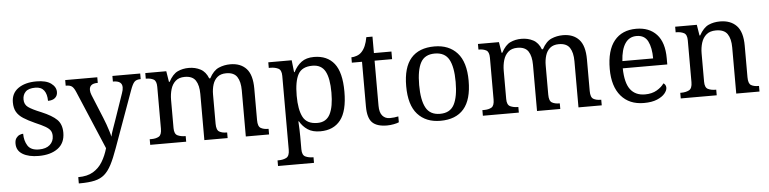

<svg xmlns="http://www.w3.org/2000/svg" viewBox="-49 -904 5596 1397"><g transform="rotate(-5 2748.5 -205.0)"><path d="M205.1 9.8Q131.8 9.8 87.9 -16.6Q43.9 -43 43.9 -93.8Q43.9 -120.1 54.7 -134.8Q65.4 -149.4 79.6 -155.3Q93.8 -161.1 105.5 -161.1Q105.5 -110.4 128.4 -73.7Q151.4 -37.1 210.9 -37.1Q262.7 -37.1 290.5 -62Q318.4 -86.9 318.4 -126Q318.4 -150.4 308.1 -166Q297.9 -181.6 272 -196.8Q246.1 -211.9 198.2 -232.4Q148.4 -254.9 115.7 -275.9Q83 -296.9 66.9 -324.7Q50.8 -352.5 50.8 -394.5Q50.8 -460.9 101.1 -496.6Q151.4 -532.2 234.4 -532.2Q304.7 -532.2 340.8 -505.9Q377 -479.5 377 -442.4Q377 -416 358.9 -399.9Q340.8 -383.8 306.6 -383.8Q306.6 -432.6 286.1 -460Q265.6 -487.3 222.7 -487.3Q172.9 -487.3 151.4 -465.3Q129.9 -443.4 129.9 -409.2Q129.9 -372.1 157.7 -352.1Q185.5 -332 251 -305.7Q328.1 -273.4 362.8 -239.3Q397.5 -205.1 397.5 -143.6Q397.5 -67.4 344.7 -28.8Q292 9.8 205.1 9.8Z M477.5 188.5Q543.9 188.5 586.4 163.1Q628.9 137.7 655.3 94.2Q681.6 50.8 697.3 -3.9L516.6 -430.7Q503.9 -460.9 489.7 -471.7Q475.6 -482.4 447.3 -482.4H444.3V-523.4H678.7V-482.4H675.8Q617.2 -482.4 617.2 -435.5Q617.2 -418.9 625 -399.4L696.3 -225.6Q706.1 -203.1 715.3 -176.3Q724.6 -149.4 732.4 -125Q740.2 -100.6 743.2 -84Q750 -112.3 761.2 -142.6Q772.5 -172.9 782.2 -202.1L847.7 -392.6Q856.4 -416 856.4 -434.6Q856.4 -482.4 792 -482.4H789.1V-523.4H992.2V-482.4H989.3Q960.9 -482.4 946.3 -467.8Q931.6 -453.1 915 -406.2L766.6 3.9Q741.2 75.2 717.8 120.1Q694.3 165 665.5 189.9Q636.7 214.8 593.8 224.6Q550.8 234.4 486.3 234.4H477.5Z M1019.5 0V-41H1032.2Q1065.4 -41 1086.4 -53.2Q1107.4 -65.4 1107.4 -111.3V-416Q1107.4 -459 1085.9 -470.7Q1064.5 -482.4 1032.2 -482.4H1029.3V-523.4H1182.6L1195.3 -444.3H1200.2Q1229.5 -499 1266.1 -516.1Q1302.7 -533.2 1347.7 -533.2Q1394.5 -533.2 1432.6 -513.2Q1470.7 -493.2 1489.3 -444.3H1497.1Q1526.4 -499 1565.9 -516.1Q1605.5 -533.2 1650.4 -533.2Q1725.6 -533.2 1767.6 -487.8Q1809.6 -442.4 1809.6 -341.8V-111.3Q1809.6 -65.4 1830.6 -53.2Q1851.6 -41 1884.8 -41H1887.7V0H1717.8V-336.9Q1717.8 -400.4 1694.8 -435.5Q1671.9 -470.7 1615.2 -470.7Q1575.2 -470.7 1551.3 -450.7Q1527.3 -430.7 1517.1 -397.5Q1506.8 -364.3 1506.8 -325.2V-111.3Q1506.8 -65.4 1527.8 -53.2Q1548.8 -41 1582 -41H1585V0H1415V-336.9Q1415 -400.4 1392.1 -435.5Q1369.1 -470.7 1312.5 -470.7Q1270.5 -470.7 1245.6 -448.7Q1220.7 -426.8 1210 -390.6Q1199.2 -354.5 1199.2 -312.5V-106.4Q1199.2 -63.5 1223.1 -52.2Q1247.1 -41 1279.3 -41H1282.2V0Z M1932.6 234.4V193.4H1940.4Q1973.6 193.4 1997.1 181.2Q2020.5 168.9 2020.5 123V-416Q2020.5 -459 1996.6 -470.7Q1972.7 -482.4 1940.4 -482.4H1927.7V-523.4H2098.6L2108.4 -435.5H2112.3Q2134.8 -480.5 2169.9 -506.8Q2205.1 -533.2 2261.7 -533.2Q2358.4 -533.2 2409.7 -468.3Q2460.9 -403.3 2460.9 -262.7Q2460.9 -121.1 2409.7 -55.7Q2358.4 9.8 2261.7 9.8Q2205.1 9.8 2169.4 -14.2Q2133.8 -38.1 2112.3 -76.2H2108.4Q2110.4 -47.9 2111.3 -16.1Q2112.3 15.6 2112.3 34.2V127.9Q2112.3 170.9 2136.2 182.1Q2160.2 193.4 2192.4 193.4H2195.3V234.4ZM2246.1 -52.7Q2310.5 -52.7 2338.4 -106.9Q2366.2 -161.1 2366.2 -263.7Q2366.2 -368.2 2338.4 -419.4Q2310.5 -470.7 2245.1 -470.7Q2168.9 -470.7 2140.6 -419.4Q2112.3 -368.2 2112.3 -262.7Q2112.3 -161.1 2140.6 -106.9Q2168.9 -52.7 2246.1 -52.7Z M2749 9.8Q2674.8 9.8 2641.1 -23.9Q2607.4 -57.6 2607.4 -141.6V-467.8H2533.2V-506.8Q2550.8 -506.8 2572.3 -514.2Q2593.8 -521.5 2609.4 -538.1Q2626 -555.7 2636.7 -581.1Q2647.5 -606.4 2654.3 -643.6H2699.2V-523.4H2827.1V-467.8H2699.2V-138.7Q2699.2 -88.9 2719.7 -65.4Q2740.2 -42 2773.4 -42Q2791 -42 2805.7 -43.9Q2820.3 -45.9 2835.9 -48.8V-5.9Q2823.2 0 2797.9 4.9Q2772.5 9.8 2749 9.8Z M3138.7 9.8Q3033.2 9.8 2972.7 -57.6Q2912.1 -125 2912.1 -262.7Q2912.1 -399.4 2970.2 -466.3Q3028.3 -533.2 3141.6 -533.2Q3247.1 -533.2 3307.6 -466.3Q3368.2 -399.4 3368.2 -262.7Q3368.2 -125 3310.1 -57.6Q3252 9.8 3138.7 9.8ZM3140.6 -41Q3213.9 -41 3243.7 -97.2Q3273.4 -153.3 3273.4 -262.7Q3273.4 -372.1 3243.2 -426.8Q3212.9 -481.4 3139.6 -481.4Q3066.4 -481.4 3036.6 -426.8Q3006.8 -372.1 3006.8 -262.7Q3006.8 -153.3 3037.1 -97.2Q3067.4 -41 3140.6 -41Z M3449.2 0V-41H3461.9Q3495.1 -41 3516.1 -53.2Q3537.1 -65.4 3537.1 -111.3V-416Q3537.1 -459 3515.6 -470.7Q3494.1 -482.4 3461.9 -482.4H3459V-523.4H3612.3L3625 -444.3H3629.9Q3659.2 -499 3695.8 -516.1Q3732.4 -533.2 3777.3 -533.2Q3824.2 -533.2 3862.3 -513.2Q3900.4 -493.2 3918.9 -444.3H3926.8Q3956.1 -499 3995.6 -516.1Q4035.2 -533.2 4080.1 -533.2Q4155.3 -533.2 4197.3 -487.8Q4239.3 -442.4 4239.3 -341.8V-111.3Q4239.3 -65.4 4260.3 -53.2Q4281.2 -41 4314.5 -41H4317.4V0H4147.5V-336.9Q4147.5 -400.4 4124.5 -435.5Q4101.6 -470.7 4044.9 -470.7Q4004.9 -470.7 3981 -450.7Q3957 -430.7 3946.8 -397.5Q3936.5 -364.3 3936.5 -325.2V-111.3Q3936.5 -65.4 3957.5 -53.2Q3978.5 -41 4011.7 -41H4014.6V0H3844.7V-336.9Q3844.7 -400.4 3821.8 -435.5Q3798.8 -470.7 3742.2 -470.7Q3700.2 -470.7 3675.3 -448.7Q3650.4 -426.8 3639.6 -390.6Q3628.9 -354.5 3628.9 -312.5V-106.4Q3628.9 -63.5 3652.8 -52.2Q3676.8 -41 3709 -41H3711.9V0Z M4625 9.8Q4518.6 9.8 4458.5 -60.5Q4398.4 -130.9 4398.4 -257.8Q4398.4 -394.5 4455.1 -463.9Q4511.7 -533.2 4615.2 -533.2Q4710 -533.2 4764.2 -474.6Q4818.4 -416 4818.4 -299.8V-254.9H4493.2Q4495.1 -148.4 4531.7 -100.1Q4568.4 -51.8 4638.7 -51.8Q4689.5 -51.8 4725.1 -72.8Q4760.7 -93.8 4778.3 -120.1Q4785.2 -117.2 4791 -108.4Q4796.9 -99.6 4796.9 -86.9Q4796.9 -67.4 4778.3 -44.9Q4759.8 -22.5 4721.7 -6.3Q4683.6 9.8 4625 9.8ZM4719.7 -307.6Q4719.7 -385.7 4695.8 -433.1Q4671.9 -480.5 4613.3 -480.5Q4559.6 -480.5 4529.8 -436Q4500 -391.6 4495.1 -307.6Z M4894.5 0V-41H4902.3Q4935.5 -41 4959 -53.2Q4982.4 -65.4 4982.4 -111.3V-416Q4982.4 -459 4959.5 -470.7Q4936.5 -482.4 4904.3 -482.4H4899.4V-523.4H5057.6L5070.3 -444.3H5075.2Q5105.5 -499 5143.1 -516.1Q5180.7 -533.2 5227.5 -533.2Q5304.7 -533.2 5348.1 -487.8Q5391.6 -442.4 5391.6 -341.8V-111.3Q5391.6 -65.4 5411.6 -53.2Q5431.6 -41 5464.8 -41H5469.7V0H5299.8V-336.9Q5299.8 -400.4 5275.9 -435.5Q5252 -470.7 5192.4 -470.7Q5148.4 -470.7 5122.6 -448.7Q5096.7 -426.8 5085.4 -390.6Q5074.2 -354.5 5074.2 -312.5V-106.4Q5074.2 -63.5 5097.2 -52.2Q5120.1 -41 5152.3 -41H5157.2V0Z"/></g></svg>

Font: Noto Serif Todhri
Style: Regular
Weight: 400
Designer: Mikhail Merkuryev
Version: Version 1.000; ttfautohint (v1.8.4.7-5d5b)